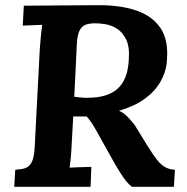

<svg xmlns="http://www.w3.org/2000/svg" viewBox="-20 -722 721 742"><path d="M354 -702Q442 -703 505 -682Q568 -661 600 -614Q632 -567 625 -487Q622 -445 600.5 -407Q579 -369 539 -340Q499 -311 440 -294Q449 -290 458 -283.5Q467 -277 475.5 -268Q484 -259 492 -249.5Q500 -240 506 -230L549 -160Q570 -126 585.5 -106Q601 -86 617.5 -76.5Q634 -67 656 -66L652 0H490Q473 -13 456 -37.5Q439 -62 421 -94L354 -214Q343 -234 333.5 -248Q324 -262 315 -272Q305 -272 296.5 -272Q288 -272 280.5 -272Q273 -272 263 -272L257 -165Q256 -137 253.5 -112Q251 -87 249 -74Q260 -75 277 -75.5Q294 -76 310 -76.5Q326 -77 333 -77L330 0H35L39 -66Q61 -67 77 -72Q93 -77 102.5 -95Q112 -113 114 -153L134 -536Q136 -563 138.5 -588Q141 -613 143 -626Q127 -625 103 -624.5Q79 -624 68 -623L72 -700Q143 -701 213.5 -701Q284 -701 354 -702ZM349 -632Q328 -632 312.5 -627Q297 -622 288 -605Q279 -588 277 -553L267 -348Q278 -347 290 -345.5Q302 -344 315 -344Q371 -344 406 -360.5Q441 -377 458.5 -410.5Q476 -444 478 -495Q481 -543 467 -570.5Q453 -598 431.5 -611.5Q410 -625 387 -628.5Q364 -632 349 -632Z"/></svg>

Font: Lora
Style: Bold Italic
Weight: 700
Italic angle: -3°
Designer: Olga Karpushina, Alexei Vanyashin (Cyrillic)
Foundry: Cyreal
Version: Version 3.004